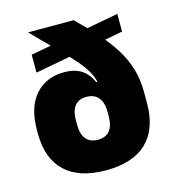

<svg xmlns="http://www.w3.org/2000/svg" viewBox="-102 -745 760 844"><g transform="rotate(-15 278.0 -323.0)"><path d="M278 15Q156 15 92.5 -44.8Q29 -104.5 29 -218.5V-235Q29 -338 78 -393.8Q127 -449.5 210 -449.5Q245.5 -449.5 270 -439Q294.5 -428.5 310.2 -410.8Q326 -393 335 -371H389.5L349.5 -232Q349.5 -253.5 344.8 -269.8Q340 -286 330.8 -297Q321.5 -308 307.8 -313.8Q294 -319.5 276 -319.5Q241.5 -319.5 223.5 -297.2Q205.5 -275 205.5 -232V-211.5Q205.5 -168 224 -146Q242.5 -124 277.5 -124Q313 -124 331.2 -146Q349.5 -168 349.5 -211.5Q349.5 -226.5 349.5 -248.2Q349.5 -270 349.5 -293Q348.5 -306 347 -319.5Q345.5 -333 344.5 -346Q342.5 -380.5 325.2 -412.8Q308 -445 277 -480.2Q246 -515.5 202 -559Q158 -602.5 102.5 -659.5H310Q362.5 -608 403 -562.5Q443.5 -517 471 -472.2Q498.5 -427.5 512.8 -379.2Q527 -331 527 -274V-223.5Q527 -107 463.8 -46Q400.5 15 278 15ZM502.5 -556 92.5 -479V-560.5L502.5 -636.5Z"/></g></svg>

Font: Anek Kannada ExtraBold
Style: Regular
Weight: 800
Version: Version 1.003